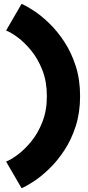

<svg xmlns="http://www.w3.org/2000/svg" viewBox="-20 -830 468 1016"><path d="M403.8 -321.3Q403.8 -233.9 380.6 -162.1Q357.4 -90.3 320.3 -34.2Q283.2 22 241 62.7Q198.7 103.5 159.7 129.2Q120.6 154.8 94.2 166L12.2 24.9Q37.1 15.6 73.2 -11Q109.4 -37.6 145 -81.1Q180.7 -124.5 204.3 -184.6Q228 -244.6 228 -321.3Q228 -398.4 204.3 -458.7Q180.7 -519 145 -562.5Q109.4 -606 73.2 -632.6Q37.1 -659.2 12.2 -668.5L94.2 -809.6Q120.6 -798.3 159.7 -772.7Q198.7 -747.1 241 -706.3Q283.2 -665.5 320.3 -609.1Q357.4 -552.7 380.6 -481Q403.8 -409.2 403.8 -321.3Z"/></svg>

Font: Giphurs Black
Style: Regular
Weight: 900
Version: Version 0.920; ttfautohint (v1.8.4.7-5d5b)